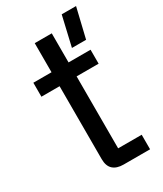

<svg xmlns="http://www.w3.org/2000/svg" viewBox="-185 -799 736 869"><g transform="rotate(-30 183.0 -364.5)"><path d="M255 -574 291 -729H366L329 -574ZM194 0Q158 0 139 -17.5Q120 -35 120 -71V-677H209V-76H332V0ZM25 -452V-525H324V-452Z"/></g></svg>

Font: Hubot Sans
Style: Regular
Weight: 400
Designer: Deni Anggara
Foundry: GitHub, Inc., Subsidiary of Microsoft Corporation
Version: Version 2.000